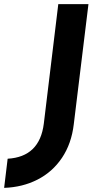

<svg xmlns="http://www.w3.org/2000/svg" viewBox="-60 -756 484 929"><path d="M-40 153 -23 12Q132 3 152 -158L222 -736H368L297 -155Q286 -61 240 7.5Q194 76 121.5 113Q49 150 -40 153Z"/></svg>

Font: Josefin Sans
Style: Bold Italic
Weight: 700
Italic angle: -7°
Designer: Santiago Orozco
Foundry: Typemade
Version: Version 2.000